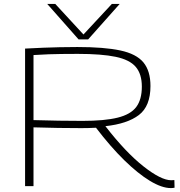

<svg xmlns="http://www.w3.org/2000/svg" viewBox="-20 -950 920 980"><path d="M852 10Q806 10 745 -27Q684 -64 614 -132.5Q544 -201 470 -298Q452 -297 432.5 -296.5Q413 -296 395 -296Q337 -296 276 -297Q215 -298 151 -300V0H108V-702Q160 -705 202 -706.5Q244 -708 285 -709Q326 -710 375 -710Q512 -710 594 -692.5Q676 -675 712 -631.5Q748 -588 748 -511Q748 -408 689 -363Q630 -318 518 -306Q621 -173 711.5 -101.5Q802 -30 854 -30Q863 -30 870 -31L871 8Q867 9 862 9.5Q857 10 852 10ZM401 -333Q514 -333 580.5 -349.5Q647 -366 675.5 -404Q704 -442 704 -508Q704 -572 673 -608.5Q642 -645 570.5 -660Q499 -675 377 -675Q329 -675 295.5 -674.5Q262 -674 229.5 -673Q197 -672 151 -669V-337Q219 -335 280.5 -334Q342 -333 401 -333ZM591 -930 430 -749H381L221 -930H262L406 -774L551 -930Z"/></svg>

Font: Georama Extended ExtraLight
Style: Regular
Weight: 200
Width: 7
Designer: Jean-Baptiste Levee
Foundry: Production Type
Version: Version 1.000